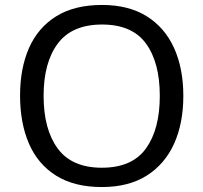

<svg xmlns="http://www.w3.org/2000/svg" viewBox="-20 -745 821 775"><path d="M720 -358Q720 -247 682.5 -164.5Q645 -82 572 -36Q499 10 391 10Q280 10 206.5 -36Q133 -82 97 -165Q61 -248 61 -359Q61 -469 97 -551Q133 -633 206.5 -679Q280 -725 392 -725Q499 -725 572 -679.5Q645 -634 682.5 -551.5Q720 -469 720 -358ZM156 -358Q156 -223 213 -145.5Q270 -68 391 -68Q513 -68 569 -145.5Q625 -223 625 -358Q625 -493 569 -569.5Q513 -646 392 -646Q271 -646 213.5 -569.5Q156 -493 156 -358Z"/></svg>

Font: Noto Sans Samaritan
Style: Regular
Weight: 400
Designer: Monotype Design Team
Foundry: Monotype Imaging Inc.
Version: Version 2.001; ttfautohint (v1.8.4.7-5d5b)